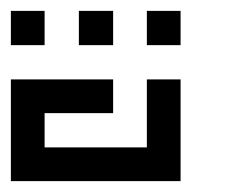

<svg xmlns="http://www.w3.org/2000/svg" viewBox="-20 -508 415 353"><path d="M0 -362H62H188V-300H62V-237H250V-362H312V-175H250H62H0ZM0 -425V-488H62V-425ZM125 -425V-488H188V-425ZM250 -425V-488H312V-425Z"/></svg>

Font: Jawi Kufi
Style: Medium
Weight: 500
Version: Version 2.3